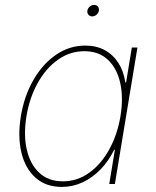

<svg xmlns="http://www.w3.org/2000/svg" viewBox="-20 -736 622 768"><path d="M227.5 11.7Q163.1 11.7 121.8 -25.4Q80.6 -62.5 65.4 -126.7Q50.3 -190.9 63.5 -271.5Q76.7 -351.6 113.3 -415.5Q149.9 -479.5 203.6 -516.6Q257.3 -553.7 321.3 -553.7Q364.7 -553.7 398.2 -535.9Q431.6 -518.1 453.1 -484.9Q474.6 -451.7 481.4 -406.2H484.4L507.3 -545.9H529.8L439.5 0H417L439.5 -136.7H436.5Q414.6 -91.8 382.1 -58.3Q349.6 -24.9 310.3 -6.6Q271 11.7 227.5 11.7ZM231.4 -10.7Q289.6 -10.7 337.2 -45.2Q384.8 -79.6 417.2 -138.7Q449.7 -197.8 461.9 -271.5Q474.1 -345.2 460.9 -404.1Q447.8 -462.9 411.4 -497.1Q375 -531.2 317.4 -531.2Q259.8 -531.2 211.7 -497.1Q163.6 -462.9 130.9 -404.1Q98.1 -345.2 85.9 -271.5Q73.7 -197.8 86.9 -138.7Q100.1 -79.6 136.7 -45.2Q173.3 -10.7 231.4 -10.7ZM348.6 -670.4Q339.4 -670.4 333.7 -677.2Q328.1 -684.1 329.6 -693.4Q331.1 -703.1 339.1 -709.7Q347.2 -716.3 356.4 -716.3Q366.2 -716.3 371.6 -709.7Q377 -703.1 375.5 -693.4Q374 -684.1 366.2 -677.2Q358.4 -670.4 348.6 -670.4Z"/></svg>

Font: Inter Thin
Style: Italic
Weight: 250
Italic angle: -9.3988°
Designer: Rasmus Andersson
Foundry: rsms
Version: Version 4.001;git-66647c0bb